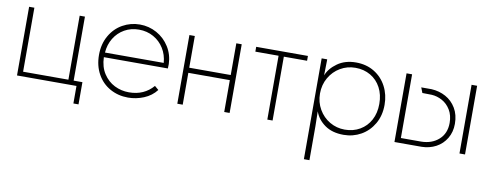

<svg xmlns="http://www.w3.org/2000/svg" viewBox="-60 -779 3320 1294"><g transform="rotate(10 1600.0 -131.5)"><path d="M400 -32V-470H436V-32H496V120H461V0H54V-470H90V-32Z M816 17Q748 17 692.5 -14Q637 -45 605.5 -102Q574 -159 574 -233Q574 -307 606.5 -364Q639 -421 693.5 -451.5Q748 -482 811 -482Q873 -482 926.5 -452.5Q980 -423 1013 -370.5Q1046 -318 1048 -253Q1048 -231 1047 -223H609Q611 -157 641 -111Q671 -65 717 -42Q763 -19 816 -19Q868 -19 909.5 -37.5Q951 -56 982 -92L1009 -69Q976 -26 923.5 -4.5Q871 17 816 17ZM811 -447Q756 -447 712 -422Q668 -397 641.5 -353.5Q615 -310 611 -255H1013Q1009 -310 982 -353.5Q955 -397 910.5 -422Q866 -447 811 -447Z M1509 0H1472V-218H1188V0H1151V-470H1188V-253H1472V-470H1509Z M1767 0V-437H1608V-470H1962V-437H1803V0Z M2492 -235Q2492 -298 2466.5 -346Q2441 -394 2395.5 -420.5Q2350 -447 2292 -447Q2236 -447 2189 -419.5Q2142 -392 2114 -343.5Q2086 -295 2086 -235Q2086 -176 2114 -127.5Q2142 -79 2189 -51.5Q2236 -24 2292 -24Q2350 -24 2395.5 -50.5Q2441 -77 2466.5 -124.5Q2492 -172 2492 -235ZM2528 -235Q2528 -161 2495.5 -105Q2463 -49 2409 -18.5Q2355 12 2290 12Q2212 12 2161.5 -24Q2111 -60 2092 -114L2094 -12V220H2056V-470H2094V-462L2092 -360Q2111 -409 2163 -446Q2215 -483 2290 -483Q2361 -483 2415 -450Q2469 -417 2498.5 -360.5Q2528 -304 2528 -235Z M2814 -34Q2887 -35 2934 -77Q2981 -119 2981 -191Q2981 -243 2958.5 -280Q2936 -317 2901 -336Q2866 -355 2829 -357Q2797 -358 2765 -358L2751 -394Q2791 -395 2822 -394Q2875 -391 2919 -367Q2963 -343 2990 -298Q3017 -253 3017 -191Q3017 -135 2991 -91.5Q2965 -48 2921 -24.5Q2877 -1 2823 0Q2727 1 2637 0V-470H2675V-34Q2743 -33 2814 -34ZM3120 -470V0H3082V-470Z"/></g></svg>

Font: Kreadon
Style: Regular
Weight: 400
Designer: kohakuno
Foundry: StudioGnu
Version: Version 1.000;Glyphs 3.1.2 (3151)